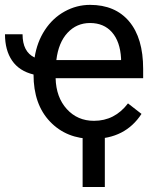

<svg xmlns="http://www.w3.org/2000/svg" viewBox="-37 -558 649 785"><path d="M342.3 9.8Q234.9 9.8 167.5 -60.8Q100.1 -131.3 100.1 -253.4Q41.5 -267.6 12.5 -310.1Q-16.6 -352.5 -16.6 -418H55.2Q55.2 -346.2 104.5 -322.8Q114.3 -386.2 146.5 -435.3Q178.7 -484.4 227.5 -511.2Q276.4 -538.1 331.1 -538.1Q434.1 -538.1 491.2 -470.2Q548.3 -402.3 548.3 -275.9V-238.3H190.4Q192.4 -160.2 236.1 -112.1Q279.8 -64 347.2 -64Q432.1 -64 486.3 -135.3L541.5 -92.3Q475.1 9.8 342.3 9.8ZM331.1 -463.9Q276.4 -463.9 239.3 -424.1Q202.1 -384.3 193.4 -312.5H458V-319.3Q454.1 -388.2 420.9 -426Q387.7 -463.9 331.1 -463.9ZM391.6 206.5H300.8V-43.5H391.6Z"/></svg>

Font: Roboto-ThirdPerson-AD3FC
Style: ThirdPerson-AD3FC
Weight: 400
Designer: Google
Version: Version 2.137; 2017